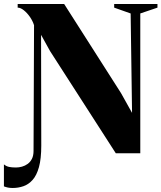

<svg xmlns="http://www.w3.org/2000/svg" viewBox="-86 -763 804 956"><path d="M-22.5 173Q-36.5 173 -47 170.8Q-57.5 168.5 -66.5 165V55.5Q-55 65 -41.2 68Q-27.5 71 -6.5 71Q8 71 23.5 66.8Q39 62.5 52 53Q65 43.5 73 27.8Q81 12 81 -11.5L83.5 -637.5Q76.5 -659.5 62.5 -679.5Q48.5 -699.5 32.2 -712.2Q16 -725 2 -725V-743H233.5L516.5 -299.5L571.5 -201L564.5 -696L482.5 -725V-743H698V-725L612.5 -696V0H490.5L163 -509L118.5 -589.5L119.5 -38.5Q119.5 27.5 108 69Q96.5 110.5 76.2 133Q56 155.5 30.5 164.2Q5 173 -22.5 173Z"/></svg>

Font: Merriweather 144pt Black
Style: Regular
Weight: 900
Version: Version 2.100